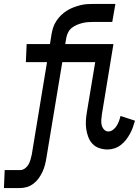

<svg xmlns="http://www.w3.org/2000/svg" viewBox="-93 -755 713 980"><path d="M-73 205 -69 113H11Q23 113 34.5 104.5Q46 96 52.5 84.5Q59 73 62.5 60.5Q66 48 69 35L147 -438H39L43 -530H162L170 -580Q173 -598 178.5 -615Q184 -632 195 -648.5Q206 -665 219.5 -678Q233 -691 249 -701Q265 -711 282.5 -717.5Q300 -724 317.5 -728.5Q335 -733 352.5 -734Q370 -735 388 -735H496L480 -643H384Q370 -643 356 -642Q342 -641 328 -637.5Q314 -634 300.5 -628.5Q287 -623 275 -614Q263 -605 256 -592Q249 -579 246 -565L240 -530H486L427 -171Q425 -157 424 -143Q423 -129 426 -116.5Q429 -104 438 -94Q447 -84 460 -84Q473 -84 484.5 -93Q496 -102 503 -113.5Q510 -125 514.5 -137.5Q519 -150 522 -163L596 -139Q591 -121 585 -104.5Q579 -88 570 -71.5Q561 -55 549.5 -40.5Q538 -26 523 -14.5Q508 -3 490.5 2.5Q473 8 456 8Q434 8 413.5 1Q393 -6 379 -21Q365 -36 357.5 -56Q350 -76 347 -97.5Q344 -119 345.5 -141Q347 -163 351 -186L393 -438H225L144 50Q141 69 136.5 86.5Q132 104 124 121.5Q116 139 104.5 155Q93 171 77 183Q61 195 43 200Q25 205 7 205Z"/></svg>

Font: Iosevka Slab Semibold Extended
Style: Italic
Weight: 600
Width: 7
Italic angle: -9°
Monospace: yes
Designer: Belleve Invis
Foundry: Belleve Invis
Version: Version 11.1.0; ttfautohint (v1.8.3)